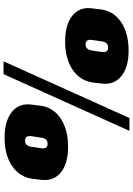

<svg xmlns="http://www.w3.org/2000/svg" viewBox="150 -904 766 1107"><g transform="rotate(-90 533.5 -350.0)"><path d="M241 -341Q144 -341 92.5 -383.5Q41 -426 51 -499L57 -549Q68 -622 131.5 -664.5Q195 -707 293 -707Q391 -707 443 -664.5Q495 -622 484 -549L478 -499Q468 -426 404 -383.5Q340 -341 241 -341ZM258 -459Q290 -459 294 -497L302 -551Q308 -589 277 -589Q260 -589 251.5 -578.5Q243 -568 241 -551L233 -497Q230 -478 236.5 -468.5Q243 -459 258 -459ZM660 -713H734L407 13H333ZM796 8Q699 8 647.5 -34.5Q596 -77 606 -150L612 -200Q623 -273 686.5 -315.5Q750 -358 848 -358Q946 -358 998 -315.5Q1050 -273 1039 -200L1033 -150Q1023 -77 959 -34.5Q895 8 796 8ZM813 -110Q845 -110 849 -148L857 -202Q863 -240 832 -240Q815 -240 806.5 -229.5Q798 -219 796 -202L788 -148Q785 -129 791.5 -119.5Q798 -110 813 -110Z"/></g></svg>

Font: Pathway Extreme 28pt Black
Style: Italic
Weight: 900
Italic angle: -8°
Designer: Eduardo Rodriguez Tunni
Foundry: Eduardo Rodriguez Tunni
Version: Version 1.001;gftools[0.9.26]